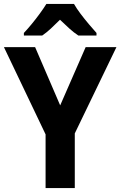

<svg xmlns="http://www.w3.org/2000/svg" viewBox="-20 -953 610 973"><path d="M285 -419 414 -714H570L359 -277V0H211V-272L0 -714H158ZM355 -933Q368 -910 388 -883.5Q408 -857 429.5 -831.5Q451 -806 469 -786V-773H377Q354 -788 331.5 -808.5Q309 -829 284 -853Q259 -828 237.5 -808Q216 -788 194 -773H101V-786Q119 -805 140.5 -831Q162 -857 182 -884.5Q202 -912 215 -933Z"/></svg>

Font: Noto Sans Hebrew SemiCondensed
Style: Bold
Weight: 700
Width: 4
Designer: Monotype Design Team
Foundry: Monotype Imaging Inc.
Version: Version 2.004; ttfautohint (v1.8.4.7-5d5b)